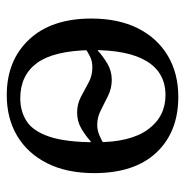

<svg xmlns="http://www.w3.org/2000/svg" viewBox="-10 -514 535 554"><g transform="rotate(90 257.0 -237.5)"><path d="M255 10Q155 10 94.5 -54.5Q34 -119 34 -234Q34 -312 62 -368Q90 -424 141 -454.5Q192 -485 260 -485Q361 -485 420.5 -422Q480 -359 480 -242Q480 -163 451.5 -106.5Q423 -50 372.5 -20Q322 10 255 10ZM264 -29Q302 -29 330.5 -47.5Q359 -66 375 -113.5Q391 -161 391 -248Q391 -347 354 -397.5Q317 -448 255 -448Q190 -448 157 -393.5Q124 -339 125 -232Q127 -125 162.5 -77Q198 -29 264 -29ZM305 -193Q281 -193 260 -204Q239 -215 219 -226Q199 -237 175 -237Q158 -237 145 -231Q132 -225 117 -214L115 -253H127Q142 -267 163.5 -280Q185 -293 211 -293Q235 -293 256.5 -282.5Q278 -272 298.5 -261.5Q319 -251 341 -251Q355 -251 369 -256.5Q383 -262 401 -273L400 -232H388Q373 -218 352 -205.5Q331 -193 305 -193Z"/></g></svg>

Font: STIX Two Text
Style: Regular
Weight: 400
Designer: Ross Mills, John Hudson & Paul Hanslow, Tiro Typeworks Ltd; with prior portions MicroPress Inc., and Coen Hoffman.
Foundry: Tiro Typeworks Ltd
Version: Version 2.13 b171